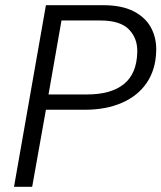

<svg xmlns="http://www.w3.org/2000/svg" viewBox="-20 -720 622 740"><path d="M34 0 157 -700H377Q450 -700 496 -676Q542 -652 563 -611.5Q584 -571 582 -522Q580 -452 546 -401.5Q512 -351 450.5 -324Q389 -297 307 -297H157L104 0ZM167 -356H316Q408 -356 457.5 -396Q507 -436 509 -518Q511 -571 477.5 -606Q444 -641 367 -641H217Z"/></svg>

Font: DM Sans 17pt Light
Style: Italic
Weight: 300
Italic angle: -10°
Version: Version 4.004;gftools[0.9.30]